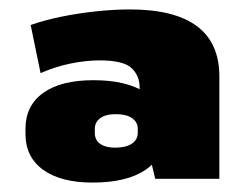

<svg xmlns="http://www.w3.org/2000/svg" viewBox="-20 -739 527 407"><path d="M276 -499V-553Q276 -579 258.5 -595Q241 -611 191 -611Q163 -611 130.5 -604.5Q98 -598 66 -584L45 -686Q73 -696 109.5 -703.5Q146 -711 184 -715Q222 -719 255 -719Q445 -719 445 -577V-360H309ZM176 -352Q109 -352 71.5 -379Q34 -406 34 -455V-466Q34 -515 71.5 -542Q109 -569 178 -569Q249 -569 288.5 -542.5Q328 -516 328 -466V-455Q328 -406 288.5 -379Q249 -352 176 -352ZM224 -426Q247 -426 259.5 -434.5Q272 -443 272 -457V-466Q272 -480 260 -488.5Q248 -497 225 -497Q204 -497 192.5 -488.5Q181 -480 181 -466V-457Q181 -442 192.5 -434Q204 -426 224 -426Z"/></svg>

Font: Pathway Extreme 8pt Thin 12pt Black
Style: Regular
Weight: 900
Version: Version 1.001;gftools[0.9.26]